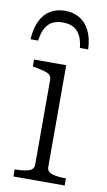

<svg xmlns="http://www.w3.org/2000/svg" viewBox="-85 -781 458 823"><g transform="rotate(10 144.0 -369.0)"><path d="M130 -738Q95 -738 67.5 -722Q40 -706 24 -673.5Q8 -641 5 -592H38Q43 -627 55 -648Q67 -669 85.5 -678Q104 -687 129 -687Q155 -687 173.5 -678Q192 -669 204 -648.5Q216 -628 220 -592H256Q254 -641 237.5 -673.5Q221 -706 193.5 -722Q166 -738 130 -738ZM175 -509V-66Q175 -45 198 -38Q221 -31 256 -31H258V0H35V-31H37Q73 -31 95.5 -38Q118 -45 118 -66V-434Q118 -455 101 -462.5Q84 -470 46 -477L35 -479V-509Z"/></g></svg>

Font: Roboto Serif 36pt ExtraLight
Style: Regular
Weight: 250
Designer: Greg Gazdowicz
Foundry: Commercial Type
Version: Version 1.008